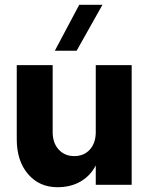

<svg xmlns="http://www.w3.org/2000/svg" viewBox="-20 -772 630 802"><path d="M290 -120Q331 -120 355.5 -147.5Q380 -175 380 -220V-500H530V0H380V-81Q357 -37 316 -13.5Q275 10 220 10Q144 10 97 -45Q50 -100 50 -190V-500H200V-220Q200 -175 225 -147.5Q250 -120 290 -120ZM311 -752H408L300 -560H209Z"/></svg>

Font: Goli Bold
Style: Regular
Weight: 700
Designer: jaikishan Patel
Foundry: MagicType
Version: Version 1.000